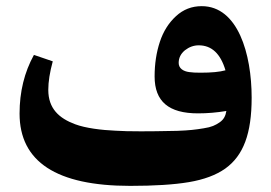

<svg xmlns="http://www.w3.org/2000/svg" viewBox="-20 -607 884 627"><path d="M634.8 -369.6C619.6 -369.6 607.4 -370.1 598.1 -371.6C578.6 -374 563.5 -383.8 563.5 -401.4C563.5 -418 570.3 -431.6 584 -442.9C597.7 -453.6 612.8 -459 628.9 -459C671.4 -459 700.2 -431.6 716.3 -377.4C697.3 -372.1 670.4 -369.6 634.8 -369.6ZM626.5 -236.8C656.7 -236.8 687.5 -239.3 719.2 -244.6C716.8 -229 710.9 -216.8 697.3 -207.5C683.6 -198.2 671.4 -191.9 645 -188C618.7 -183.6 598.6 -181.2 558.6 -179.7C538.6 -179.2 519.5 -178.7 502.4 -178.7C485.4 -178.2 462.9 -178.2 435.5 -178.2C405.8 -178.2 379.4 -178.7 356.9 -180.2C312 -182.1 259.3 -188.5 225.6 -201.2C172.9 -220.7 137.7 -252.4 137.7 -313.5C137.7 -340.3 142.6 -371.1 152.3 -406.7L90.8 -427.7C59.6 -371.1 43.9 -307.1 43.9 -236.3C43.9 -78.6 164.6 0 405.3 0C483.4 0 547.4 -3.9 596.7 -12.2C646 -20.5 685.5 -35.2 715.8 -56.6C774.9 -99.1 801.8 -170.4 801.8 -288.1C801.8 -431.2 756.8 -586.9 638.7 -586.9C606.4 -586.9 578.6 -576.2 554.7 -554.2C530.8 -532.2 513.2 -504.4 502 -470.2C490.7 -436 484.9 -398.4 484.9 -357.4C484.9 -275.4 531.2 -236.8 626.5 -236.8Z"/></svg>

Font: Sahel
Style: Bold
Weight: 700
Foundry: Saber Rastikerdar (saber.rastikerdar@gmail.com)
Version: Version 3.4.0